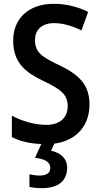

<svg xmlns="http://www.w3.org/2000/svg" viewBox="-20 -744 527 1004"><path d="M331 132C331 84 296 55 247 44L264 7C379 -8 448 -86 448 -198C448 -301 393 -354 288 -404C195 -448 163 -472 163 -535C163 -587 198 -623 262 -623C309 -623 356 -609 406 -585L441 -682C387 -708 328 -724 262 -724C133 -725 48 -649 49 -531C49 -414 116 -364 206 -321C299 -277 334 -249 334 -189C334 -132 297 -91 221 -91C161 -91 95 -111 42 -139V-27C85 -5 137 7 196 9L163 81C214 87 243 103 243 134C243 161 223 174 187 174C170 174 149 171 134 167V233C149 237 171 240 196 240C287 240 331 201 331 132Z"/></svg>

Font: Noto Sans UI SemiCondensed Medium
Style: Regular
Weight: 500
Width: 4
Designer: Monotype Design Team
Foundry: Monotype Imaging Inc.
Version: Version 1.901